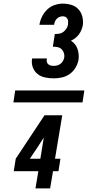

<svg xmlns="http://www.w3.org/2000/svg" viewBox="-20 -873 540 1061"><path d="M277 -440Q253 -440 229 -445Q205 -450 187.5 -464Q170 -478 161.5 -500.5Q153 -523 157 -547L158 -550H239V-549Q237 -540 238.5 -532Q240 -524 246 -518.5Q252 -513 260 -511Q268 -509 277 -509Q286 -509 296 -511.5Q306 -514 314.5 -520.5Q323 -527 328 -536Q333 -545 335 -555Q337 -568 333 -580.5Q329 -593 320 -601.5Q311 -610 298 -612.5Q285 -615 272 -615L283 -685Q295 -685 307.5 -687Q320 -689 330 -696.5Q340 -704 347 -715Q354 -726 356 -738Q357 -746 356.5 -754Q356 -762 352.5 -769Q349 -776 342 -779.5Q335 -783 327 -783Q318 -783 309 -779.5Q300 -776 293.5 -769Q287 -762 283.5 -753.5Q280 -745 279 -736H198Q201 -758 212 -780.5Q223 -803 240.5 -820Q258 -837 281.5 -845Q305 -853 327 -853Q353 -853 376 -845.5Q399 -838 414.5 -820.5Q430 -803 435.5 -779Q441 -755 437 -730Q434 -717 428.5 -704.5Q423 -692 415 -681.5Q407 -671 396 -662.5Q385 -654 372 -648Q385 -640 394 -628.5Q403 -617 408 -603.5Q413 -590 414.5 -574.5Q416 -559 414 -543Q410 -521 397.5 -499.5Q385 -478 365 -464Q345 -450 322 -445Q299 -440 277 -440ZM54 -307 64 -373H446L436 -307ZM176 168 192 73H56L67 4L226 -236H324L284 4H314L303 73H273L257 168ZM145 4H203L222 -113L188 -60Z"/></svg>

Font: Iosevka SS18
Style: Bold Italic
Weight: 700
Italic angle: -9°
Monospace: yes
Designer: Belleve Invis
Foundry: Belleve Invis
Version: Version 25.1.1; ttfautohint (v1.8.4)